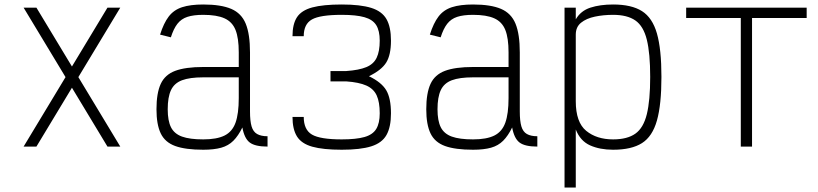

<svg xmlns="http://www.w3.org/2000/svg" viewBox="-20 -652 3640 854"><path d="M458 0 85 -618H142L515 0ZM85 0 458 -618H515L142 0Z M884 14Q805 14 759.5 -2.5Q714 -19 695 -58.5Q676 -98 676 -166Q676 -238 695 -279Q714 -320 759.5 -337Q805 -354 884 -354H1042V-419Q1042 -483 1027.5 -519Q1013 -555 978.5 -570.5Q944 -586 884 -586Q841 -586 813.5 -577Q786 -568 769 -546Q752 -524 740 -486L692 -498Q708 -549 730.5 -578.5Q753 -608 790 -620Q827 -632 884 -632Q963 -632 1008.5 -612.5Q1054 -593 1073 -546.5Q1092 -500 1092 -419V-156Q1092 -114 1099 -90Q1106 -66 1123.5 -56Q1141 -46 1170 -46V0Q1115 0 1091 -18Q1067 -36 1058 -85Q1040 -48 1018 -26Q996 -4 964 5Q932 14 884 14ZM884 -32Q944 -32 978.5 -49Q1013 -66 1027.5 -106Q1042 -146 1042 -216V-308H884Q824 -308 789.5 -295Q755 -282 740.5 -251Q726 -220 726 -166Q726 -115 740.5 -86Q755 -57 789.5 -44.5Q824 -32 884 -32Z M1500 14Q1417 14 1369 0.5Q1321 -13 1301 -45Q1281 -77 1281 -132H1331Q1331 -75 1367.5 -53.5Q1404 -32 1500 -32Q1564 -32 1601 -42.5Q1638 -53 1653.5 -78.5Q1669 -104 1669 -148Q1669 -198 1655.5 -227.5Q1642 -257 1609.5 -271.5Q1577 -286 1520 -290H1450V-336H1520Q1577 -340 1609.5 -353.5Q1642 -367 1655.5 -395.5Q1669 -424 1669 -471Q1669 -515 1653.5 -540Q1638 -565 1601 -575.5Q1564 -586 1500 -586Q1404 -586 1367.5 -565.5Q1331 -545 1331 -491H1281Q1281 -545 1301 -575.5Q1321 -606 1369 -619Q1417 -632 1500 -632Q1583 -632 1631 -617Q1679 -602 1699 -567Q1719 -532 1719 -471Q1719 -408 1698 -374Q1677 -340 1621 -313Q1677 -286 1698 -250.5Q1719 -215 1719 -148Q1719 -87 1699 -51.5Q1679 -16 1631 -1Q1583 14 1500 14Z M2084 14Q2005 14 1959.5 -2.5Q1914 -19 1895 -58.5Q1876 -98 1876 -166Q1876 -238 1895 -279Q1914 -320 1959.5 -337Q2005 -354 2084 -354H2242V-419Q2242 -483 2227.5 -519Q2213 -555 2178.5 -570.5Q2144 -586 2084 -586Q2041 -586 2013.5 -577Q1986 -568 1969 -546Q1952 -524 1940 -486L1892 -498Q1908 -549 1930.5 -578.5Q1953 -608 1990 -620Q2027 -632 2084 -632Q2163 -632 2208.5 -612.5Q2254 -593 2273 -546.5Q2292 -500 2292 -419V-156Q2292 -114 2299 -90Q2306 -66 2323.5 -56Q2341 -46 2370 -46V0Q2315 0 2291 -18Q2267 -36 2258 -85Q2240 -48 2218 -26Q2196 -4 2164 5Q2132 14 2084 14ZM2084 -32Q2144 -32 2178.5 -49Q2213 -66 2227.5 -106Q2242 -146 2242 -216V-308H2084Q2024 -308 1989.5 -295Q1955 -282 1940.5 -251Q1926 -220 1926 -166Q1926 -115 1940.5 -86Q1955 -57 1989.5 -44.5Q2024 -32 2084 -32Z M2491 182V-618H2541V-566Q2563 -604 2606 -618Q2649 -632 2707 -632Q2789 -632 2835.5 -602.5Q2882 -573 2902 -503Q2922 -433 2922 -310Q2922 -187 2902 -116Q2882 -45 2835.5 -15.5Q2789 14 2707 14Q2648 14 2604.5 -5.5Q2561 -25 2541 -76V182ZM2707 -32Q2770 -32 2806 -57.5Q2842 -83 2857 -144Q2872 -205 2872 -310Q2872 -415 2857 -475.5Q2842 -536 2806 -561Q2770 -586 2707 -586Q2664 -586 2626 -578Q2588 -570 2564.5 -551Q2541 -532 2541 -498V-202Q2541 -108 2587.5 -70Q2634 -32 2707 -32Z M3275 0V-618H3325V0ZM3032 -572V-618H3568V-572Z"/></svg>

Font: Victor Mono Thin
Style: Regular
Weight: 100
Monospace: yes
Designer: Rune Bjørnerås
Version: Version 1.561;gftools[0.9.30]